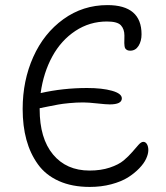

<svg xmlns="http://www.w3.org/2000/svg" viewBox="-20 -759 658 761"><path d="M335.9 -18.1Q265.6 -18.1 213.4 -41.5Q161.1 -64.9 130.4 -107.7Q99.6 -150.4 84.7 -205.1Q69.8 -259.8 69.8 -327.1Q69.8 -439.5 111.8 -533.2Q153.8 -627 231.2 -682.9Q308.6 -738.8 405.8 -738.8Q541 -738.8 541 -623Q541 -596.2 529.1 -577.1Q517.1 -558.1 496.1 -558.1Q488.8 -558.1 484.1 -560.5Q479.5 -563 477.1 -566.2Q474.6 -569.3 473.6 -576.4Q472.7 -583.5 472.7 -588.1Q472.7 -592.8 472.9 -602.8Q473.1 -612.8 473.1 -618.2Q473.1 -643.6 459.2 -658.7Q445.3 -673.8 403.8 -673.8Q335.4 -673.8 278.8 -636.5Q222.2 -599.1 187.3 -535.2Q152.3 -471.2 141.1 -390.1Q230 -410.2 325.2 -410.2Q385.3 -410.2 424.1 -399.2Q462.9 -388.2 462.9 -369.1Q462.9 -345.2 415 -345.2Q400.4 -345.2 365 -349.1Q329.6 -353 310.1 -353Q282.7 -353 254.9 -350.3Q227.1 -347.7 211.2 -344.7Q195.3 -341.8 169.7 -336.7Q144 -331.5 137.2 -330.1V-326.2Q137.2 -210.4 190.2 -146.7Q243.2 -83 335 -83Q379.9 -83 415 -94.7Q450.2 -106.4 470 -123Q489.7 -139.6 504.2 -156.5Q518.6 -173.3 529.1 -185.1Q539.6 -196.8 547.9 -196.8Q557.1 -196.8 562.5 -187.5Q567.9 -178.2 567.9 -164.1Q567.9 -148.9 559.3 -130.1Q550.8 -111.3 531.7 -91.6Q512.7 -71.8 486.6 -55.4Q460.4 -39.1 420.9 -28.6Q381.3 -18.1 335.9 -18.1Z"/></svg>

Font: Shantell Sans Bouncy
Style: Regular
Weight: 300
Designer: Stephen Nixon, Anya Danilova, Shantell Martin
Foundry: Arrow Type
Version: Version 1.006;[9816181b4]